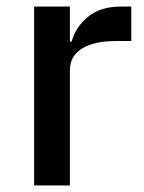

<svg xmlns="http://www.w3.org/2000/svg" viewBox="-20 -565 439 585"><path d="M84 0V-545H193V-438H198Q211 -484 249 -514.5Q287 -545 348 -545H380V-440H334Q266 -440 229.5 -417Q193 -394 193 -351V0Z"/></svg>

Font: IBM Plex Sans JP Medm
Style: Regular
Weight: 500
Designer: Mike Abbink; Paul van der Laan; Pieter van Rosmalen; Wujin Sim; Yejin Wi; Jinhee Kim; Boomi Park; Yona Kim; Kichan Ma
Foundry: Sandoll Inc.
Version: Version 1.002